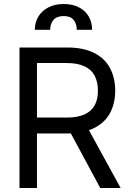

<svg xmlns="http://www.w3.org/2000/svg" viewBox="-20 -946 648 966"><path d="M78.1 -707H318.4Q399.4 -707 453.6 -679.7Q507.8 -652.3 533.7 -603Q559.6 -553.7 559.6 -489.3Q559.6 -425.8 533.7 -377.4Q507.8 -329.1 453.6 -301.8Q399.4 -274.4 319.3 -274.4H126V-354.5H315.4Q371.1 -354.5 405.8 -370.6Q440.4 -386.7 456.5 -416.5Q472.7 -446.3 472.7 -489.3Q472.7 -533.2 456.5 -564.5Q440.4 -595.7 405.3 -612.3Q370.1 -628.9 314.5 -628.9H166V0H78.1ZM586.9 0H484.4L313.5 -317.4H413.1ZM300.8 -925.8Q344.7 -925.8 377 -909.2Q409.2 -892.6 426.3 -863.3Q443.4 -834 443.4 -795.9H366.2Q366.2 -827.1 350.1 -846.2Q334 -865.2 300.8 -865.2Q265.6 -865.2 249 -845.7Q232.4 -826.2 232.4 -795.9H155.3Q155.3 -834 173.3 -863.3Q191.4 -892.6 224.1 -909.2Q256.8 -925.8 300.8 -925.8Z"/></svg>

Font: Pretendard Std Variable
Style: Regular
Weight: 400
Designer: Base glyphs from Inter by Rasmus Andersson; Hangeul glyphs from Noto Sans CJK(Source Han Sans) by Jang Soo-young and Kan
Foundry: Kil Hyung-jin
Version: Version 1.309;Glyphs 3.2 (3225)